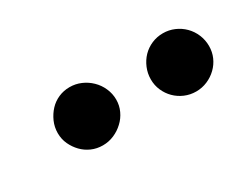

<svg xmlns="http://www.w3.org/2000/svg" viewBox="-33 -817 404 321"><g transform="rotate(-30 169.5 -656.0)"><path d="M334.5 -677.5Q338.9 -667 338.9 -655.5Q338.9 -644 334.5 -634Q330.1 -624 322.3 -616.5Q314.5 -608.9 304.2 -604.5Q293.9 -600.1 282.5 -600.1Q271 -600.1 260.7 -604.5Q250.5 -608.9 242.9 -616.5Q235.4 -624 231 -634Q226.6 -644 226.6 -655.5Q226.6 -667 231 -677.5Q235.4 -688 242.9 -695.8Q250.5 -703.6 260.7 -708Q271 -712.4 282.5 -712.4Q293.9 -712.4 304.2 -708Q314.5 -703.6 322.3 -695.8Q330.1 -688 334.5 -677.5ZM155 -677.5Q159.7 -667 159.7 -655.5Q159.7 -644 155 -634Q150.4 -624 142.3 -616.5Q134.3 -608.9 124 -604.5Q113.8 -600.1 102.3 -600.1Q90.8 -600.1 80.8 -604.5Q70.8 -608.9 63.5 -616.5Q56.2 -624 51.5 -634Q46.9 -644 46.9 -655.5Q46.9 -667 51.5 -677.5Q56.2 -688 63.5 -695.8Q70.8 -703.6 80.8 -708Q90.8 -712.4 102.3 -712.4Q113.8 -712.4 124 -708Q134.3 -703.6 142.3 -695.8Q150.4 -688 155 -677.5Z"/></g></svg>

Font: Lato-Italic
Style: Italic
Weight: 400
Italic angle: -7°
Designer: Lukasz Dziedzic
Foundry: tyPoland Lukasz Dziedzic
Version: Version 1.104; Western+Polish opensource